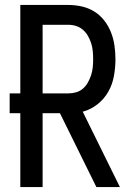

<svg xmlns="http://www.w3.org/2000/svg" viewBox="-20 -755 540 775"><path d="M62 0V-298H19V-378H62V-735H255Q283 -735 310 -729Q337 -723 360.5 -708.5Q384 -694 401 -672Q418 -650 428 -624.5Q438 -599 442 -571.5Q446 -544 446 -516Q446 -483 440 -449Q434 -415 417.5 -385.5Q401 -356 374 -334.5Q347 -313 314 -304L464 0H369L222 -298H152V0ZM152 -378H255Q272 -378 287.5 -382.5Q303 -387 315 -397.5Q327 -408 335 -422.5Q343 -437 348 -452.5Q353 -468 354.5 -484Q356 -500 356 -516Q356 -532 354.5 -548.5Q353 -565 348 -580.5Q343 -596 335 -610Q327 -624 315 -634.5Q303 -645 287.5 -650Q272 -655 255 -655H152Z"/></svg>

Font: Iosevka SS04 Medium
Style: Regular
Weight: 500
Monospace: yes
Designer: Belleve Invis
Foundry: Belleve Invis
Version: Version 19.0.0; ttfautohint (v1.8.4)